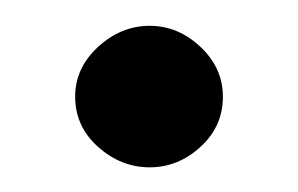

<svg xmlns="http://www.w3.org/2000/svg" viewBox="-20 -117 234 151"><path d="M97.7 14.6Q75.2 14.6 57.1 -1.5Q39.1 -17.6 39.1 -41Q39.1 -63.5 57.1 -80.1Q75.2 -96.7 97.7 -96.7Q120.1 -96.7 137.7 -80.1Q155.3 -63.5 155.3 -41Q155.3 -17.6 137.7 -1.5Q120.1 14.6 97.7 14.6Z"/></svg>

Font: Padauk
Style: Regular
Weight: 400
Designer: Debbi Hosken, Becca Hirsbrunner Spalinger
Foundry: SIL International
Version: Version 5.003